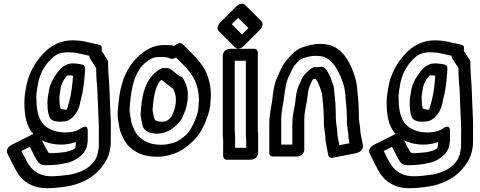

<svg xmlns="http://www.w3.org/2000/svg" viewBox="-20 -781 2561 1024"><path d="M419.3 -436.3 405 -439.4C397 -440.9 391.5 -441.6 387 -441.8C379.1 -442.6 373.6 -442.9 366.3 -442.9C352.9 -442.9 338.6 -439 325.6 -431.4C300 -416.5 286.9 -394.7 281.7 -387.7C262.1 -361.7 244.2 -327.2 239.4 -288.4C236.6 -266.1 233.1 -258.6 233.1 -232.7C233.1 -207.2 234.5 -183 242.2 -161.6C251.7 -130.3 291.1 -132.1 303.7 -132.1C309.1 -132.1 315.9 -132.6 320.8 -133.2C355.7 -134.5 379.7 -169 385 -176.8C406.5 -207.1 407.8 -238.8 411.6 -251.4C424.3 -298.1 429.2 -345.2 432.8 -391.7C433.6 -400.4 433.9 -405.7 433.9 -412.3V-417.3C433.9 -427.3 427.9 -434.5 419.3 -436.3ZM369.7 -376.8C365.8 -328.9 361.2 -284.5 350.4 -244.6C345.9 -229.2 340.1 -204 336.9 -197C336.8 -196.8 336.6 -196.6 336.4 -196.3C334.8 -196.1 332.3 -195.9 329.6 -195.9C319.4 -197 306.9 -199.2 303.5 -201.3C298.5 -214.8 296.9 -233.2 296.9 -257.3C296.9 -276.7 298.9 -276.1 302.6 -305.6C305.7 -330 315.9 -349.1 327.3 -364.3C333.6 -372.6 337.3 -377.5 338.8 -378.9C339 -378.9 340.1 -379.1 341.7 -379.1C353.8 -379.1 357.8 -378.9 369.7 -376.8ZM157.6 -66.4 46 -10.7C4.7 10 18.6 35.8 20.3 39.1L52.4 103.3C62.7 122.2 72.7 144.2 89.7 162.7C119 198 166.2 222.9 230.7 222.9C259.8 222.9 303.1 218.7 328.7 214.4L352.7 210.4C353.2 210.4 354.1 210.2 354.8 210C419.8 195 485.2 163.3 527.9 102.3L537.6 88.7C560.3 56.9 570.9 12.3 570.9 -26.3L570.9 -93.7C571.5 -108.8 571.3 -127.9 570.3 -147.6C567.5 -201.7 565.6 -272.2 562.8 -327.6C561.1 -361.2 556.9 -396.4 556.9 -425.3L556.9 -449.3C556.9 -453.3 555.8 -457.6 553.7 -460.8L521.6 -510.2C524.7 -523.2 524.7 -539 509.5 -542.3L432.4 -559.3C416.5 -562.8 403.8 -564.7 390.4 -564.9C382.3 -565.5 374.1 -565.9 366.3 -565.9C303.8 -565.9 252.7 -538.7 214.8 -499.2C167.1 -451.2 128.6 -384.3 117.4 -305.9C113.5 -278.6 110.1 -268.1 110.1 -234.7C110.1 -161 121.5 -106.4 157.6 -66.4ZM203.6 -32.2C208.9 -29.7 213.5 -27.8 219.7 -25.5C269 -6 329.8 -3.8 384.1 -23.2L384.1 -10.4C383.4 -4.8 382.4 1.2 381.1 8.7C370.2 17.8 359.7 22.4 339.5 26.9L323.1 30.6C306.4 32.6 273.2 36.1 255.3 36.1C250.5 36.1 242.3 35 239.4 33.8C234.4 26.6 227.5 14.5 221.5 3.6ZM364.7 -501.1C371.7 -501.1 383.3 -499.8 397.5 -496.7L456.2 -483.7C455.9 -477.5 457.1 -473.5 459.3 -470.2L493.1 -418.1L493.1 -400.7C493.1 -367.2 497.5 -331.4 499.2 -300.4C501.9 -246 503.8 -175.4 506.7 -120.4C507.6 -101.4 507.8 -85.8 507.1 -70.3V-2.6C505 29.3 497.4 55.2 489.3 68.8L480.2 81.6C459.9 111 421.6 134.6 366.3 147.7L343.3 151.6C322.7 155 279.1 159.1 255.3 159.1C204.3 159.1 168.5 140.7 144.3 111.3C131.9 98 121.9 77.7 111.6 58.7L94.5 24.4L139.3 2L162.5 48.4C167.3 57.2 174.8 72.2 182.1 81.7C196.3 102.7 218.2 99.9 230.7 99.9C255.9 99.9 291.6 97.3 310.5 93.1L326.8 89.5C365 84.5 396.9 64.4 419.7 41.7C423.1 38.3 426.4 33.8 428.4 30.3C432.8 22.7 441 11.4 442.4 2.7C443.9 -6.1 447.9 -20.1 447.9 -33.3L447.9 -81.3C447.9 -81.3 452.1 -126.9 404.7 -92.2C382.6 -76 314.3 -64.9 260.3 -86.5C195.2 -109.8 173.9 -168.5 173.9 -259.3C173.9 -289 175.9 -289.3 180.6 -322.1C189.6 -385.4 217.3 -430.9 251.2 -464.8C271.7 -486.4 294.9 -502.1 341.7 -502.1C348.8 -502.1 356.8 -501.1 364.7 -501.1Z M981.9 -275.3C981.9 -314.3 968.4 -343 955.1 -365.2C951.7 -370.8 943.4 -373.6 939.1 -373.9L892 -410.8C881.7 -419 873 -417.9 857.3 -417.9H851.3C844.4 -417.9 836.2 -414.9 829.7 -410.6C747.4 -355.7 736.4 -264.7 730.2 -177.8C730.2 -177.1 730.1 -176.2 730.1 -175.7V-164.7C730.1 -162.8 730.5 -160.3 730.8 -158.9C735.8 -139.1 737.2 -103.8 751.8 -90.1C762.4 -79.4 779.5 -70.2 801 -69.2C806.5 -68.3 811.3 -68.1 817.7 -68.1C862.3 -68.1 898.1 -91.4 921.2 -113.9C953.7 -142.5 959 -171.5 964.6 -183.9C973.4 -203.7 977.7 -226.2 980.6 -249.6C980.8 -250.8 980.9 -252.4 980.9 -253.3C980.9 -259.5 981.9 -267.5 981.9 -275.3ZM828.3 -132.9C822 -132.9 813.4 -135.9 806.9 -141.2C804.9 -146.2 803.1 -150.4 800.8 -155.7C798.6 -165.2 797.2 -177.5 793.9 -192.2V-199.3C800 -282.7 814.6 -332.1 839 -354.3C839 -354.3 840.7 -354.3 842.8 -354.5L898 -311.2C899.3 -310.2 900.2 -309.5 902.7 -308.5C911.6 -291.6 917.9 -273.7 918.1 -251.8C917.6 -244.7 917.2 -238.5 917.1 -230.6C914.8 -212.9 911.7 -200.4 906.8 -186.6C901.8 -175.1 894.8 -159.5 891.6 -154.7C876.1 -141.5 872.3 -131.9 842.3 -131.9C833.9 -131.9 834.3 -132.9 828.3 -132.9ZM918.9 -474.8 956.6 -436.3C974.4 -419.8 978 -412.7 992.5 -395.5C1020.9 -362 1040.8 -307.4 1041.1 -247.8L1039.2 -222.9C1039.2 -222.2 1039.1 -221.2 1039.1 -220.7C1039.1 -192.1 1031.2 -167.1 1021.8 -143.5C1009.4 -112.4 990.9 -79.3 974.9 -64.2C951.8 -43.1 927.5 -24.9 903.6 -18.9C885.8 -14.4 867.9 -8.9 843.3 -8.9C792.7 -8.9 764.4 -18.9 734.9 -40.9C712.6 -58.6 705.5 -67.5 695.1 -91.1C688.7 -106.2 682.8 -118 680.6 -130.2C676.3 -159.4 669.4 -181.8 671.8 -208C677 -286.2 690.3 -355.8 715.2 -397.4C731.8 -426.8 746.4 -441.8 772.7 -460C792.5 -471.9 804.2 -477.1 832.7 -477.1C858.1 -477.1 872.3 -476.6 887 -469.3C895.6 -464.9 907.7 -467.7 918.9 -474.8ZM910.1 -536.5C893.6 -540.5 875.1 -540.9 857.3 -540.9C818.1 -540.9 782.7 -528.7 754.2 -509.2C716.2 -483.2 686.4 -452.3 662.8 -410.6C625 -347.1 613.6 -268.4 608.2 -188C605 -150 614 -121.8 617.4 -97.8C621.3 -76 629.1 -62.4 634.9 -48.9C647.1 -20.9 660.9 -4.2 685.1 14.9C720.5 41.5 760 54.9 818.7 54.9C847.1 54.9 872.5 50.1 895.8 42.5C942.3 30.1 980.6 -1.5 1007.1 -25.8C1042.3 -58.7 1066.1 -102.8 1080.5 -143.2C1091.6 -171.2 1102.4 -203.8 1102.9 -244.2L1104.8 -269.1C1104.8 -269.6 1104.9 -270.6 1104.9 -271.3C1104.9 -343.1 1082.2 -405.2 1047.9 -446C1035.6 -462.8 1026.9 -473.3 1009.4 -489.7L954.6 -545.4C944.2 -556 926 -551.6 910.1 -536.5Z M1293.1 -31.7V7.1H1233.9V-56.3C1233.9 -67.9 1231.9 -77.9 1231.9 -83.3V-457.1H1291.1L1291.1 -54.7C1291.1 -47 1293.1 -40 1293.1 -31.7ZM1170.1 -31.7V51.3C1170.1 62 1177.6 70.9 1189.7 70.9L1312.7 70.9C1362.5 70.9 1356.9 26.7 1356.9 26.7L1356.9 -56.3C1356.9 -65.1 1356.3 -72.5 1354.9 -81.5V-501.3C1354.9 -512 1347.4 -520.9 1335.3 -520.9L1212.3 -520.9C1162.5 -520.9 1168.1 -476.7 1168.1 -476.7L1168.1 -58.7C1168.1 -46.3 1170.1 -35.2 1170.1 -31.7ZM1216.2 -651.8 1250.2 -685.8 1304.8 -631.2 1270.8 -597.2ZM1154.3 -660.7C1142.9 -649.3 1134.8 -627.2 1145.5 -616.5L1235.5 -526.5C1243.1 -518.9 1263.6 -519.3 1279.7 -535.3L1366.7 -622.3C1378.1 -633.7 1386.2 -655.8 1375.5 -666.5L1285.5 -756.5C1277.9 -764.1 1257.4 -763.7 1241.3 -747.7Z M1830.1 -151.7V-121.7C1830.1 -113.2 1832 -105.4 1833.4 -96L1836.4 -76.1C1837.6 -67.9 1838.1 -60.2 1838.1 -53.7V-49.7C1838.1 -48.2 1838.4 -46.2 1838.6 -45.1L1844 -17.3L1789.9 -6.5L1780.5 -55.5C1779.4 -63.3 1778.9 -70.3 1778.9 -78.3C1778.9 -83 1778.3 -87.8 1777.6 -92.2L1774.7 -111.5C1772.7 -128.7 1770.9 -139.3 1770.9 -154.3V-176.3C1770.9 -184.7 1770.5 -193.6 1769.9 -202.3C1769.7 -240.8 1764.2 -269.2 1761.9 -300.3C1761.7 -316.1 1757.1 -328.2 1753.7 -336.8C1746.7 -359.8 1733.7 -395.1 1713.5 -416.7C1700.1 -429.8 1684.2 -423.9 1683.3 -423.9H1677.3C1674.5 -423.9 1670.7 -423.2 1668.4 -422.6C1664.9 -421.7 1655.9 -430.1 1630.5 -408.5C1620.7 -399.3 1609.2 -388 1609.2 -388C1589.3 -368.5 1587.5 -355.3 1587.5 -355.3C1583.7 -347.5 1581.3 -341.9 1578.9 -335.9L1571.4 -319.1C1558.4 -289.8 1556.8 -251.4 1553.5 -226.3C1547.8 -194.6 1539.1 -161.5 1539.1 -120.7V-9.9H1479.9V-145.3C1479.9 -183.8 1489.2 -219 1494.6 -259.6C1499.5 -300.7 1506 -340.5 1516.3 -365.4C1533.8 -400.9 1543.2 -424.8 1552.7 -434.3C1560.4 -442 1578.5 -466.1 1595 -470.3C1618.7 -477 1637.7 -483.1 1658.7 -483.1C1707.6 -483.1 1723 -474.9 1749.5 -448.5C1780 -418 1804.2 -362.1 1816.7 -312.4C1818.5 -303.3 1820.1 -292.6 1821.2 -282.3L1823.2 -256.8C1825.4 -228.2 1829.1 -205.4 1829.1 -178.7C1829.1 -168.9 1830.1 -159.3 1830.1 -151.7ZM1707.1 -151.7V-129.7C1707.1 -109.5 1709.6 -96.3 1711.3 -80.5L1714.4 -59.8C1715 -56.2 1715.1 -54.3 1715.1 -53.7C1715.1 -42.8 1715.8 -33.4 1717.5 -22.5L1730.6 45.9C1732.6 56.7 1742.7 62.8 1755.7 60.3L1876.7 36.3C1926.5 26.4 1914.4 -11.9 1914.4 -11.9L1901.9 -76.7V-78.3C1901.9 -87.8 1901.1 -97.5 1899.6 -107.9L1896.7 -127.2C1896.2 -133.2 1895.1 -142.2 1893.9 -148.7V-176.3C1893.9 -184.8 1893.5 -193.9 1892.9 -204.1C1892.8 -233.8 1888.7 -259.9 1886.8 -285.3L1884.8 -311.7C1883.2 -325.6 1881.7 -335.4 1879.3 -347.6C1865.2 -404 1840.6 -463.5 1802.5 -501.5C1772.4 -531.7 1741.1 -546.9 1683.3 -546.9C1651.9 -546.9 1623.3 -537.5 1603.1 -531.8C1562.6 -521 1538.8 -493.9 1515.8 -468.2C1483.1 -434.2 1472.1 -395.5 1460.3 -372C1440.7 -332.6 1436.4 -285.5 1431.4 -242.4C1426.8 -208.8 1416.1 -167.7 1416.1 -120.7V34.3C1416.1 45 1423.6 53.9 1435.7 53.9L1558.7 53.9C1608.5 53.9 1602.9 9.7 1602.9 9.7V-145.3C1602.9 -178.5 1609.9 -204.3 1616.5 -241.7C1620.4 -270.8 1622.9 -295.8 1629.5 -317L1636.6 -332.9C1639 -338.5 1642.8 -346.5 1645.8 -353.8C1646.9 -355 1647.3 -355.5 1650.7 -358.8C1652.4 -359.2 1654.3 -359.7 1656.3 -360.1H1658.7C1660.5 -360.1 1661.3 -360.2 1663.8 -360C1674.4 -347.9 1686.1 -317.8 1692.1 -298C1695.7 -285.8 1698.1 -283.8 1698.1 -274.7C1698.1 -274.3 1698.2 -273.5 1698.2 -272.9C1700.7 -237.6 1706.1 -208.7 1706.1 -176.7C1706.1 -168.1 1707.1 -159.5 1707.1 -151.7Z M2351.3 -436.3 2337 -439.4C2329 -440.9 2323.5 -441.6 2319 -441.8C2311.1 -442.6 2305.6 -442.9 2298.3 -442.9C2284.9 -442.9 2270.6 -439 2257.6 -431.4C2232 -416.5 2218.9 -394.7 2213.7 -387.7C2194.1 -361.7 2176.2 -327.2 2171.4 -288.4C2168.6 -266.1 2165.1 -258.6 2165.1 -232.7C2165.1 -207.2 2166.5 -183 2174.2 -161.6C2183.7 -130.3 2223.1 -132.1 2235.7 -132.1C2241.1 -132.1 2247.9 -132.6 2252.8 -133.2C2287.7 -134.5 2311.7 -169 2317 -176.8C2338.5 -207.1 2339.8 -238.8 2343.6 -251.4C2356.3 -298.1 2361.2 -345.2 2364.8 -391.7C2365.6 -400.4 2365.9 -405.7 2365.9 -412.3V-417.3C2365.9 -427.3 2359.9 -434.5 2351.3 -436.3ZM2301.7 -376.8C2297.8 -328.9 2293.2 -284.5 2282.4 -244.6C2277.9 -229.2 2272.1 -204 2268.9 -197C2268.8 -196.8 2268.6 -196.6 2268.4 -196.3C2266.8 -196.1 2264.3 -195.9 2261.6 -195.9C2251.4 -197 2238.9 -199.2 2235.5 -201.3C2230.5 -214.8 2228.9 -233.2 2228.9 -257.3C2228.9 -276.7 2230.9 -276.1 2234.6 -305.6C2237.7 -330 2247.9 -349.1 2259.3 -364.3C2265.6 -372.6 2269.3 -377.5 2270.8 -378.9C2271 -378.9 2272.1 -379.1 2273.7 -379.1C2285.8 -379.1 2289.8 -378.9 2301.7 -376.8ZM2089.6 -66.4 1978 -10.7C1936.7 10 1950.6 35.8 1952.3 39.1L1984.4 103.3C1994.7 122.2 2004.7 144.2 2021.7 162.7C2051 198 2098.2 222.9 2162.7 222.9C2191.8 222.9 2235.1 218.7 2260.7 214.4L2284.7 210.4C2285.2 210.4 2286.1 210.2 2286.8 210C2351.8 195 2417.2 163.3 2459.9 102.3L2469.6 88.7C2492.3 56.9 2502.9 12.3 2502.9 -26.3L2502.9 -93.7C2503.5 -108.8 2503.3 -127.9 2502.3 -147.6C2499.5 -201.7 2497.6 -272.2 2494.8 -327.6C2493.1 -361.2 2488.9 -396.4 2488.9 -425.3L2488.9 -449.3C2488.9 -453.3 2487.8 -457.6 2485.7 -460.8L2453.6 -510.2C2456.7 -523.2 2456.7 -539 2441.5 -542.3L2364.4 -559.3C2348.5 -562.8 2335.8 -564.7 2322.4 -564.9C2314.3 -565.5 2306.1 -565.9 2298.3 -565.9C2235.8 -565.9 2184.7 -538.7 2146.8 -499.2C2099.1 -451.2 2060.6 -384.3 2049.4 -305.9C2045.5 -278.6 2042.1 -268.1 2042.1 -234.7C2042.1 -161 2053.5 -106.4 2089.6 -66.4ZM2135.6 -32.2C2140.9 -29.7 2145.5 -27.8 2151.7 -25.5C2201 -6 2261.8 -3.8 2316.1 -23.2L2316.1 -10.4C2315.4 -4.8 2314.4 1.2 2313.1 8.7C2302.2 17.8 2291.7 22.4 2271.5 26.9L2255.1 30.6C2238.4 32.6 2205.2 36.1 2187.3 36.1C2182.5 36.1 2174.3 35 2171.4 33.8C2166.4 26.6 2159.5 14.5 2153.5 3.6ZM2296.7 -501.1C2303.7 -501.1 2315.3 -499.8 2329.5 -496.7L2388.2 -483.7C2387.9 -477.5 2389.1 -473.5 2391.3 -470.2L2425.1 -418.1L2425.1 -400.7C2425.1 -367.2 2429.5 -331.4 2431.2 -300.4C2433.9 -246 2435.8 -175.4 2438.7 -120.4C2439.6 -101.4 2439.8 -85.8 2439.1 -70.3V-2.6C2437 29.3 2429.4 55.2 2421.3 68.8L2412.2 81.6C2391.9 111 2353.6 134.6 2298.3 147.7L2275.3 151.6C2254.7 155 2211.1 159.1 2187.3 159.1C2136.3 159.1 2100.5 140.7 2076.3 111.3C2063.9 98 2053.9 77.7 2043.6 58.7L2026.5 24.4L2071.3 2L2094.5 48.4C2099.3 57.2 2106.8 72.2 2114.1 81.7C2128.3 102.7 2150.2 99.9 2162.7 99.9C2187.9 99.9 2223.6 97.3 2242.5 93.1L2258.8 89.5C2297 84.5 2328.9 64.4 2351.7 41.7C2355.1 38.3 2358.4 33.8 2360.4 30.3C2364.8 22.7 2373 11.4 2374.4 2.7C2375.9 -6.1 2379.9 -20.1 2379.9 -33.3L2379.9 -81.3C2379.9 -81.3 2384.1 -126.9 2336.7 -92.2C2314.6 -76 2246.3 -64.9 2192.3 -86.5C2127.2 -109.8 2105.9 -168.5 2105.9 -259.3C2105.9 -289 2107.9 -289.3 2112.6 -322.1C2121.6 -385.4 2149.3 -430.9 2183.2 -464.8C2203.7 -486.4 2226.9 -502.1 2273.7 -502.1C2280.8 -502.1 2288.8 -501.1 2296.7 -501.1Z"/></svg>

Font: Tape
Style: Regular
Weight: 500
Foundry: Cannot Into Space Fonts
Version: Version 0.97